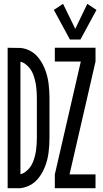

<svg xmlns="http://www.w3.org/2000/svg" viewBox="-20 -985 540 1005"><path d="M20 0V-735L87 -734Q111 -732 134 -721Q163 -707 184 -679Q205 -651 217.5 -617Q230 -583 234.5 -546Q239 -509 239 -472V-263Q239 -226 234.5 -189Q230 -152 217.5 -118Q205 -84 184 -56Q163 -28 134 -14Q111 -3 87 0ZM267 0V-72L403 -663H267V-735H480V-663L344 -72H480V0ZM87 -73Q105 -77 121 -92Q143 -111 154 -140.5Q165 -170 169 -201Q173 -232 173 -263V-472Q173 -503 169 -534Q165 -565 154 -594.5Q143 -624 121 -643Q105 -658 87 -662ZM346 -778 262 -933 310 -965 374 -834 437 -965 485 -933 401 -778Z"/></svg>

Font: Iosevka SS08
Style: Regular
Weight: 400
Monospace: yes
Designer: Belleve Invis
Foundry: Belleve Invis
Version: 2.1.0; ttfautohint (v1.8.2)